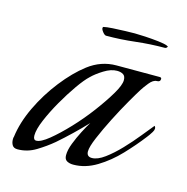

<svg xmlns="http://www.w3.org/2000/svg" viewBox="-66 -429 482 495"><g transform="rotate(15 175.0 -181.0)"><path d="M170 3Q160 3 153 -1Q146 -5 146 -16Q146 -30 153 -48Q160 -66 169 -83.5Q178 -101 185 -112Q150 -75 112 -42Q93 -26 70 -12Q47 2 21 2Q11 2 7 -4.5Q3 -11 3 -20Q3 -25 4 -27Q9 -66 29 -108Q49 -150 78 -187Q107 -224 137 -247Q171 -273 212 -273H327Q332 -273 332 -269Q332 -261 323 -261Q313 -261 303 -248.5Q293 -236 288 -228Q281 -217 266 -191Q251 -165 235.5 -134.5Q220 -104 209 -78Q198 -52 198 -40Q198 -26 212 -26Q227 -26 246 -40Q265 -54 284.5 -74.5Q304 -95 320.5 -115.5Q337 -136 347 -148Q353 -142 346.5 -131.5Q340 -121 335 -115Q315 -89 289 -61.5Q263 -34 232.5 -15.5Q202 3 170 3ZM62 -32Q74 -32 95.5 -49.5Q117 -67 142 -93.5Q167 -120 189 -149.5Q211 -179 225.5 -203.5Q240 -228 240 -241Q240 -252 233.5 -256Q227 -260 217 -260Q201 -260 182.5 -248.5Q164 -237 153 -226Q141 -215 124.5 -191.5Q108 -168 92 -140Q76 -112 65 -86Q54 -60 54 -44Q54 -32 62 -32ZM166 -340Q162 -340 156.5 -347Q151 -354 152 -358L153 -360Q161 -362 177.5 -363Q194 -364 211 -364.5Q228 -365 236 -365Q246 -365 264 -364Q282 -363 299.5 -361Q317 -359 324 -356Q325 -355 326 -355Q327 -355 327 -354Q325 -349 320 -349Q282 -349 243 -344.5Q204 -340 166 -340Z"/></g></svg>

Font: Italianno
Style: Regular
Weight: 400
Designer: Robert E. Leuschke
Foundry: Robert E. Leuschke
Version: Version 1.100; ttfautohint (v1.8.3)